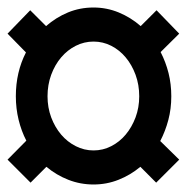

<svg xmlns="http://www.w3.org/2000/svg" viewBox="-20 -597 496 509"><path d="M49.8 -224.1Q36.6 -249.5 29.3 -279.5Q22 -309.6 22 -341.8Q22 -405.8 48.8 -458L0 -507.8L60.1 -569.8L102.1 -527.8Q128.4 -550.8 160.2 -564Q191.9 -577.1 228 -577.1Q262.7 -577.1 294.7 -564Q326.7 -550.8 353 -527.8L395 -569.8L455.1 -507.8L405.8 -459Q419.4 -432.6 426.8 -403.3Q434.1 -374 434.1 -341.8Q434.1 -308.6 426.3 -279.1Q418.5 -249.5 404.8 -223.1L455.1 -173.8L394 -112.8L352.1 -154.8Q325.7 -132.8 294.2 -120.4Q262.7 -107.9 228 -107.9Q192.9 -107.9 161.1 -120.4Q129.4 -132.8 103 -154.8L61 -112.8L0 -173.8ZM228 -198.2Q252.9 -198.2 274.9 -209.5Q296.9 -220.7 313.2 -240.2Q329.6 -259.8 339.4 -285.9Q349.1 -312 349.1 -341.8Q349.1 -372.1 339.4 -398.7Q329.6 -425.3 313.2 -444.8Q296.9 -464.4 274.9 -475.6Q252.9 -486.8 228 -486.8Q203.1 -486.8 180.9 -475.6Q158.7 -464.4 142.1 -444.8Q125.5 -425.3 115.7 -398.7Q106 -372.1 106 -341.8Q106 -312 115.7 -285.9Q125.5 -259.8 142.1 -240.2Q158.7 -220.7 180.9 -209.5Q203.1 -198.2 228 -198.2Z"/></svg>

Font: Archivo Narrow
Style: Bold Italic
Weight: 700
Italic angle: -8°
Designer: Hector Gatti
Foundry: Hector Gatti
Version: 1.002; ttfautohint (v0.8)